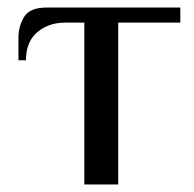

<svg xmlns="http://www.w3.org/2000/svg" viewBox="-20 -490 514 510"><path d="M204 0V-430H154Q109 -430 79 -404.5Q49 -379 49 -330H29V-390Q29 -420 44 -445Q59 -470 104 -470H459V-430H294V0Z"/></svg>

Font: El Messiri
Style: Regular
Weight: 400
Designer: Mohamed Gaber
Foundry: Kief Type Foundry
Version: Version 2.020